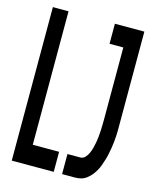

<svg xmlns="http://www.w3.org/2000/svg" viewBox="-111 -812 722 888"><g transform="rotate(15 250.0 -367.5)"><path d="M272 0V-96H333Q347 -96 356.5 -106.5Q366 -117 371.5 -129.5Q377 -142 380.5 -155.5Q384 -169 386.5 -182.5Q389 -196 390.5 -210Q392 -224 392.5 -237.5Q393 -251 393.5 -264.5Q394 -278 394 -292V-639H328V-735H469V-292Q469 -277 469 -262.5Q469 -248 468 -233Q467 -218 465.5 -203.5Q464 -189 461.5 -174.5Q459 -160 456 -145.5Q453 -131 448.5 -116.5Q444 -102 439 -88Q434 -74 426.5 -61Q419 -48 410 -37Q401 -26 388.5 -16.5Q376 -7 362 -3.5Q348 0 333 0ZM31 0V-735H106V-96H232V0Z"/></g></svg>

Font: Moesevka
Style: Bold
Weight: 700
Monospace: yes
Designer: Belleve Invis
Foundry: Belleve Invis
Version: Version 32.5.0; ttfautohint (v1.8.4)